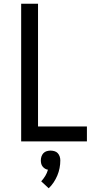

<svg xmlns="http://www.w3.org/2000/svg" viewBox="-20 -755 540 1025"><path d="M93 0V-735H183V-80H444V0ZM240 250 200 213Q212 200 221.5 184.5Q231 169 236 151Q228 150 220.5 145.5Q213 141 207.5 134Q202 127 200 118.5Q198 110 198 101Q198 90 201.5 80Q205 70 212 62.5Q219 55 229.5 52Q240 49 250 49Q260 49 270.5 52Q281 55 288 62.5Q295 70 298.5 80Q302 90 302 101Q302 122 298 142.5Q294 163 286 182Q278 201 266.5 218.5Q255 236 240 250Z"/></svg>

Font: Iosevka Fixed Medium
Style: Regular
Weight: 500
Monospace: yes
Designer: Belleve Invis
Foundry: Belleve Invis
Version: Version 32.3.0